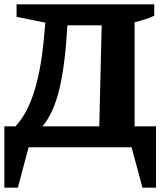

<svg xmlns="http://www.w3.org/2000/svg" viewBox="-25 -675 761 880"><path d="M-5 185V-96H46Q102 -156 134.5 -264.5Q167 -373 179 -531L183 -571L51 -598V-655H682V-603Q664 -594 642 -587Q620 -580 592 -573V-96H690V185H628L578 0H106L57 185ZM284 -559Q274 -382 248 -270.5Q222 -159 170 -96H430L441 -559Z"/></svg>

Font: Piazzolla SC
Style: Bold
Weight: 700
Designer: Juan Pablo del Peral
Foundry: Huerta Tipografica
Version: Version 1.330